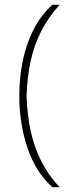

<svg xmlns="http://www.w3.org/2000/svg" viewBox="-20 -720 317 796"><path d="M197 56Q127 -7 93.5 -107.8Q60 -208.5 60 -322Q60 -397 74.2 -467.2Q88.5 -537.5 119.2 -597.8Q150 -658 197 -700H227Q180 -648 150.8 -590.5Q121.5 -533 107.2 -467.5Q93 -402 90 -322Q93 -241 107.8 -174.2Q122.5 -107.5 151.8 -50.2Q181 7 227 56Z"/></svg>

Font: Urbanist
Style: Regular
Weight: 400
Designer: Corey Hu
Foundry: Corey Hu
Version: Version 1.2; befe77262ef67d88f1d94aa3d2e49ef1327b4483